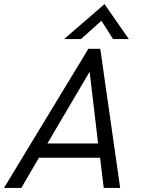

<svg xmlns="http://www.w3.org/2000/svg" viewBox="-46 -932 704 952"><path d="M272 -738.3 472.2 -911.6 592.8 -738.3H514.6L457 -829.1L355.5 -738.3ZM-26.4 0 392.1 -689.9H451.2L549.8 0H468.3L450.2 -149.9H147L59.6 0ZM189 -220.7H440.4L398.4 -576.2Z"/></svg>

Font: HK Grotesk Italic
Style: Regular
Weight: 400
Italic angle: -13°
Designer: Alfredo Marco Pradil and Stefan Peev
Foundry: Hanken Design Co.
Version: Version 1.000;PS 001.000;hotconv 1.0.88;makeotf.lib2.5.64775